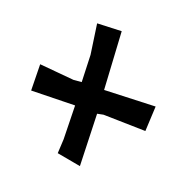

<svg xmlns="http://www.w3.org/2000/svg" viewBox="-102 -649 721 735"><g transform="rotate(20 258.0 -281.0)"><path d="M202.1 -28.3 298.8 -10.7 292 -221.7 316.4 -226.6 488.3 -222.7 493.2 -324.2 286.1 -316.4 272.5 -550.8 173.8 -546.9 191.4 -424.8 195.3 -315.4 163.1 -312.5 22.5 -325.2 24.4 -218.8 202.1 -222.7 205.1 -85.9Z"/></g></svg>

Font: MaokenAssortedSans-TC
Style: Regular
Weight: 500
Version: Version 0.83